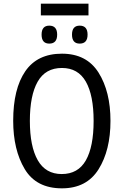

<svg xmlns="http://www.w3.org/2000/svg" viewBox="-20 -1018 676 1048"><path d="M203 -998V-934H463V-998ZM207 -829Q207 -780 249 -780Q292 -780 292 -829Q292 -878 249 -878Q207 -878 207 -829ZM373 -829Q373 -780 415 -780Q458 -780 458 -829Q458 -878 415 -878Q373 -878 373 -829ZM318 -725Q184 -725 118 -629Q52 -533 52 -359Q52 -200 115 -95Q178 10 318 10Q453 10 518 -94Q583 -198 583 -358Q583 -518 518 -621.5Q453 -725 318 -725ZM318 -647Q406 -647 448.5 -572.5Q491 -498 491 -358Q491 -217 448.5 -142.5Q406 -68 317 -68Q229 -68 186 -143.5Q143 -219 143 -358Q143 -497 185.5 -572Q228 -647 318 -647Z"/></svg>

Font: Noto Sans Display SemiCondensed
Style: Regular
Weight: 400
Width: 4
Designer: Monotype Design team
Foundry: Monotype Imaging Inc.
Version: 1.000